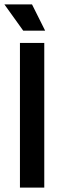

<svg xmlns="http://www.w3.org/2000/svg" viewBox="-42 -856 271 876"><path d="M49 0V-660H160V0ZM64 -716 -22 -836H104L164 -716Z"/></svg>

Font: Bricolage Grotesque 96pt Medium
Style: Regular
Weight: 500
Designer: Mathieu Triay
Foundry: Atelier Triay
Version: Version 1.001; ttfautohint (v1.8.4.7-5d5b);gftools[0.9.33.de